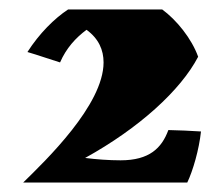

<svg xmlns="http://www.w3.org/2000/svg" viewBox="-20 -607 466 406"><path d="M124 -587C95 -568 63 -536 38 -497C62 -490 84 -482 107 -475C120 -505 140 -527 163 -544C189 -525 199 -501 199 -475C199 -385 76 -267 29 -221H376C388 -246 401 -291 405 -329C375 -331 366 -331 336 -332C322 -294 296 -268 235 -268C210 -268 184 -270 160 -273C274 -336 362 -416 399 -487C385 -526 353 -565 323 -587Z"/></svg>

Font: Ruslan Display
Style: Regular
Weight: 400
Designer: Denis Masharov, Vladimir Rabdu
Foundry: Denis Masharov, Vladimir Rabdu
Version: Version 1.001